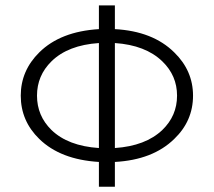

<svg xmlns="http://www.w3.org/2000/svg" viewBox="-20 -706 811 727"><path d="M354.5 -58.6V1H415V-92.8Q558.6 -100.6 639.6 -179.7Q710.9 -248 710.9 -343.8Q710.9 -438.5 639.6 -507.8Q558.6 -587.9 415 -595.7V-685.5H354.5V-595.7Q209 -586.9 128.9 -507.8Q58.6 -438.5 58.6 -343.8Q58.6 -248 128.9 -179.7Q209 -101.6 354.5 -92.8ZM415 -145.5V-543Q531.2 -535.2 594.7 -473.6Q650.4 -419.9 650.4 -343.8Q650.4 -267.6 594.7 -213.9Q531.2 -153.3 415 -145.5ZM354.5 -543V-145.5Q237.3 -153.3 174.8 -213.9Q120.1 -267.6 120.1 -343.8Q120.1 -419.9 174.8 -473.6Q237.3 -535.2 354.5 -543Z"/></svg>

Font: Dotum
Style: Regular
Weight: 400
Version: Version 2.21